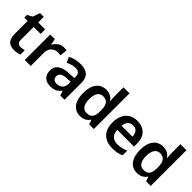

<svg xmlns="http://www.w3.org/2000/svg" viewBox="173 -1819 2889 2889"><g transform="rotate(45 1617.5 -375.0)"><path d="M292 -92C249 -92 220 -118 220 -172V-446H368V-542H220V-661H140L100 -546L20 -502V-446H92V-166C92 -28 165 10 259 10C306 10 345 1 373 -12V-106C351 -98 321 -92 292 -92Z M759 -552C688 -552 631 -505 599 -448H593L575 -542H477V0H604V-281C604 -386 676 -434 746 -434C770 -434 791 -431 807 -428L820 -546C804 -550 779 -552 759 -552Z M1119 -552C1038 -552 967 -532 913 -504L951 -416C999 -438 1051 -457 1103 -457C1162 -457 1197 -431 1197 -357V-334L1106 -331C938 -325 855 -268 855 -157C855 -43 927 10 1024 10C1115 10 1158 -16 1205 -75H1209L1233 0H1323V-364C1323 -490 1253 -552 1119 -552ZM1131 -254 1197 -256V-210C1197 -128 1140 -85 1067 -85C1019 -85 985 -109 985 -160C985 -218 1022 -249 1131 -254Z M1659 10C1740 10 1788 -26 1818 -71H1823L1847 0H1946V-760H1818V-571C1818 -541 1822 -494 1825 -473H1820C1789 -517 1742 -552 1662 -552C1534 -552 1448 -456 1448 -270C1448 -85 1533 10 1659 10ZM1697 -93C1620 -93 1578 -154 1578 -268C1578 -382 1620 -449 1696 -449C1795 -449 1825 -385 1825 -269V-253C1824 -146 1791 -93 1697 -93Z M2325 -552C2175 -552 2074 -452 2074 -267C2074 -82 2186 10 2345 10C2426 10 2478 -2 2532 -27V-127C2474 -101 2424 -88 2356 -88C2260 -88 2207 -144 2204 -241H2561V-306C2561 -461 2471 -552 2325 -552ZM2327 -458C2402 -458 2437 -405 2438 -330H2207C2214 -413 2258 -458 2327 -458Z M2870 10C2951 10 2999 -26 3029 -71H3034L3058 0H3157V-760H3029V-571C3029 -541 3033 -494 3036 -473H3031C3000 -517 2953 -552 2873 -552C2745 -552 2659 -456 2659 -270C2659 -85 2744 10 2870 10ZM2908 -93C2831 -93 2789 -154 2789 -268C2789 -382 2831 -449 2907 -449C3006 -449 3036 -385 3036 -269V-253C3035 -146 3002 -93 2908 -93Z"/></g></svg>

Font: Noto Sans Myanmar UI SemiBold
Style: Regular
Weight: 600
Designer: Monotype Design Team
Foundry: Monotype Imaging Inc.
Version: Version 2.103